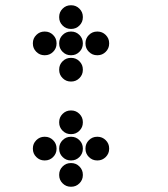

<svg xmlns="http://www.w3.org/2000/svg" viewBox="-20 -615 640 730"><path d="M249 -595Q231 -595 218 -582Q205 -569 205 -551V-549Q205 -531 218 -518Q231 -505 249 -505H251Q269 -505 282 -518Q295 -531 295 -549V-551Q295 -569 282 -582Q269 -595 251 -595ZM149 -495Q131 -495 118 -482Q105 -469 105 -451V-449Q105 -431 118 -418Q131 -405 149 -405H151Q169 -405 182 -418Q195 -431 195 -449V-451Q195 -469 182 -482Q169 -495 151 -495ZM249 -495Q231 -495 218 -482Q205 -469 205 -451V-449Q205 -431 218 -418Q231 -405 249 -405H251Q269 -405 282 -418Q295 -431 295 -449V-451Q295 -469 282 -482Q269 -495 251 -495ZM349 -495Q331 -495 318 -482Q305 -469 305 -451V-449Q305 -431 318 -418Q331 -405 349 -405H351Q369 -405 382 -418Q395 -431 395 -449V-451Q395 -469 382 -482Q369 -495 351 -495ZM249 -395Q231 -395 218 -382Q205 -369 205 -351V-349Q205 -331 218 -318Q231 -305 249 -305H251Q269 -305 282 -318Q295 -331 295 -349V-351Q295 -369 282 -382Q269 -395 251 -395ZM249 -195Q231 -195 218 -182Q205 -169 205 -151V-149Q205 -131 218 -118Q231 -105 249 -105H251Q269 -105 282 -118Q295 -131 295 -149V-151Q295 -169 282 -182Q269 -195 251 -195ZM149 -95Q131 -95 118 -82Q105 -69 105 -51V-49Q105 -31 118 -18Q131 -5 149 -5H151Q169 -5 182 -18Q195 -31 195 -49V-51Q195 -69 182 -82Q169 -95 151 -95ZM249 -95Q231 -95 218 -82Q205 -69 205 -51V-49Q205 -31 218 -18Q231 -5 249 -5H251Q269 -5 282 -18Q295 -31 295 -49V-51Q295 -69 282 -82Q269 -95 251 -95ZM349 -95Q331 -95 318 -82Q305 -69 305 -51V-49Q305 -31 318 -18Q331 -5 349 -5H351Q369 -5 382 -18Q395 -31 395 -49V-51Q395 -69 382 -82Q369 -95 351 -95ZM249 5Q231 5 218 18Q205 31 205 49V51Q205 69 218 82Q231 95 249 95H251Q269 95 282 82Q295 69 295 51V49Q295 31 282 18Q269 5 251 5Z"/></svg>

Font: Doto Black Rounded Black
Style: Regular
Weight: 900
Monospace: yes
Version: Version 1.000